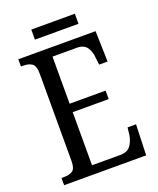

<svg xmlns="http://www.w3.org/2000/svg" viewBox="-153 -931 842 1023"><g transform="rotate(-20 268.0 -419.5)"><path d="M31 0V-41H47Q76 -41 94 -53Q112 -65 112 -108V-601Q112 -648 93 -660.5Q74 -673 47 -673H31V-714H469L474 -540H426L421 -582Q419 -615 402 -640Q385 -665 346 -665H207V-398H411V-350H207V-49H367Q408 -49 426 -74Q444 -99 449 -132L454 -174H502L496 0ZM150 -782V-839H397V-782Z"/></g></svg>

Font: Noto Serif Tamil Condensed
Style: Regular
Weight: 400
Width: 3
Designer: Indian Type Foundry, Tom Grace, and the Monotype Design Team
Foundry: Monotype Imaging Inc.
Version: Version 2.004; ttfautohint (v1.8.4.7-5d5b)